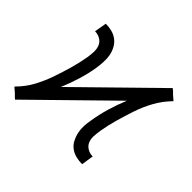

<svg xmlns="http://www.w3.org/2000/svg" viewBox="-130 -690 860 860"><g transform="rotate(45 300.0 -260.0)"><path d="M55 8 46 0 34 -12 12 -31 14 -34Q47 -67 68.5 -107Q90 -147 104.5 -189Q119 -231 131 -273Q143 -315 150 -357Q153 -376 153.5 -394.5Q154 -413 147.5 -428.5Q141 -444 125.5 -453Q110 -462 92 -462L102 -520Q123 -520 142 -515Q161 -510 176 -498.5Q191 -487 200.5 -469.5Q210 -452 213.5 -433Q217 -414 216 -393Q215 -372 212 -352Q205 -308 191.5 -264Q178 -220 160 -177L518 -528L528 -520L540 -508L562 -489L559 -486Q527 -453 505 -413Q483 -373 469 -331Q455 -289 443 -247Q431 -205 424 -163Q421 -144 420 -125.5Q419 -107 425.5 -91.5Q432 -76 447.5 -67Q463 -58 481 -58L472 0Q451 0 431.5 -5Q412 -10 397 -21.5Q382 -33 373 -50.5Q364 -68 360 -87Q356 -106 357 -127Q358 -148 362 -168Q369 -212 382 -256Q395 -300 413 -343Z"/></g></svg>

Font: Iosevka Light Extended Oblique
Style: Regular
Weight: 300
Width: 7
Italic angle: -9°
Monospace: yes
Designer: Belleve Invis
Foundry: Belleve Invis
Version: Version 32.5.0; ttfautohint (v1.8.4)